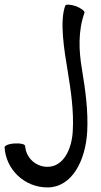

<svg xmlns="http://www.w3.org/2000/svg" viewBox="-65 -574 442 839"><path d="M220 -549C195 -480 215 -358 231 -262C245 -176 258 -89 253 -2C249 77 213 155 142 155C91 155 48 115 45 64C44 56 24 51 -1 53C-26 54 -45 62 -45 70C-39 168 43 245 142 245C252 245 309 124 316 2C321 -90 308 -181 293 -272C279 -354 276 -439 304 -518C307 -525 290 -538 267 -547C243 -555 222 -556 220 -549Z"/></svg>

Font: Nupuram
Style: Regular
Weight: 400
Designer: Santhosh Thottingal (santhosh.thottingal@gmail.com)
Foundry: SMC
Version: Version 1.000